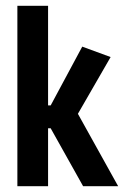

<svg xmlns="http://www.w3.org/2000/svg" viewBox="-20 -643 428 663"><path d="M40 0V-623H146V0ZM267 0 155 -200H102V-279H155L264 -482L362 -446L249 -250L388 0Z"/></svg>

Font: Smooch Sans
Style: Bold
Weight: 700
Designer: Robert E. Leuschke
Foundry: Robert E. Leuschke
Version: Version 1.010